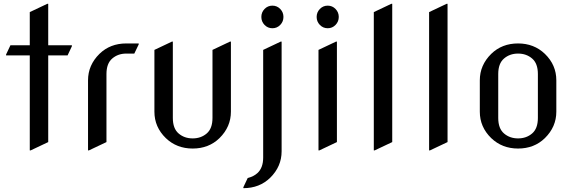

<svg xmlns="http://www.w3.org/2000/svg" viewBox="-20 -777 3040 1017"><path d="M137.7 19.5V-483.4H12.2V-488.3L35.2 -537.1H137.7V-712.9L230.5 -756.8H235.4V-537.1H360.8V-532.2L337.9 -483.4H235.4V-24.4L142.6 19.5Z M446.3 19.5V-351.6Q446.3 -432.1 506.8 -491.7Q563.5 -546.9 648.9 -546.9H714.8V-542L691.4 -493.2H648.9Q605 -493.2 574.5 -467Q543.9 -440.9 543.9 -384.8V-24.4L451.2 19.5Z M797.9 -512.7 890.6 -556.6H895.5V-152.3Q895.5 -96.2 926 -70.1Q956.5 -43.9 1000.5 -43.9Q1044.4 -43.9 1075 -70.1Q1105.5 -96.2 1105.5 -152.3V-512.7L1198.2 -556.6H1203.1V-185.5Q1203.1 -105 1142.6 -45.4Q1085.9 9.8 1000.5 9.8Q916 9.8 858.4 -45.4Q797.9 -104 797.9 -185.5Z M1292 166Q1324.2 157.7 1343.8 139.6Q1374 111.8 1374 57.6V-512.7L1466.8 -556.6H1471.7V24.4Q1471.7 105 1411.1 164.6Q1354.5 219.7 1269 219.7V214.8ZM1381.3 -645Q1364.3 -662.6 1364.3 -687.3Q1364.3 -711.9 1381.3 -729.5Q1398.4 -747.1 1422.9 -747.1Q1447.3 -747.1 1464.4 -729.5Q1481.4 -711.9 1481.4 -687.3Q1481.4 -662.6 1464.4 -645Q1447.3 -627.4 1422.9 -627.4Q1398.4 -627.4 1381.3 -645Z M1674.3 -645Q1657.2 -662.6 1657.2 -687.3Q1657.2 -711.9 1674.3 -729.5Q1691.4 -747.1 1715.8 -747.1Q1740.2 -747.1 1757.3 -729.5Q1774.4 -711.9 1774.4 -687.3Q1774.4 -662.6 1757.3 -645Q1740.2 -627.4 1715.8 -627.4Q1691.4 -627.4 1674.3 -645ZM1667 19.5V-512.7L1759.8 -556.6H1764.6V-24.4L1671.9 19.5Z M1960 19.5V-712.9L2052.7 -756.8H2057.6V-24.4L1964.8 19.5Z M2252.9 19.5V-712.9L2345.7 -756.8H2350.6V-24.4L2257.8 19.5Z M2521.5 -185.5V-351.6Q2521.5 -432.1 2582 -491.7Q2638.7 -546.9 2724.1 -546.9Q2808.6 -546.9 2866.2 -491.7Q2926.8 -433.1 2926.8 -351.6V-185.5Q2926.8 -105 2866.2 -45.4Q2809.6 9.8 2724.1 9.8Q2639.6 9.8 2582 -45.4Q2521.5 -104 2521.5 -185.5ZM2619.1 -152.3Q2619.1 -96.2 2649.7 -70.1Q2680.2 -43.9 2724.1 -43.9Q2768.1 -43.9 2798.6 -70.1Q2829.1 -96.2 2829.1 -152.3V-384.8Q2829.1 -440.9 2798.6 -467Q2768.1 -493.2 2724.1 -493.2Q2680.2 -493.2 2649.7 -467Q2619.1 -440.9 2619.1 -384.8Z"/></svg>

Font: Nova Slim
Style: Book
Weight: 400
Version: Version 2.000